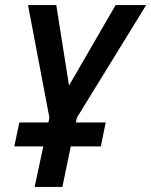

<svg xmlns="http://www.w3.org/2000/svg" viewBox="-20 -734 594 754"><path d="M150 -159H36L56 -253H170L174 -272L90 -714H201L251 -398L434 -714H554L282 -272L278 -253H395L376 -159H258L225 0H116Z"/></svg>

Font: Noto Sans UI NarrowMedium
Style: Italic
Weight: 500
Width: 4
Italic angle: -12°
Designer: Monotype Design Team
Foundry: Monotype Imaging Inc.
Version: Version 1.001